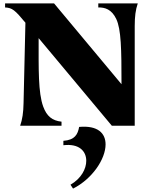

<svg xmlns="http://www.w3.org/2000/svg" viewBox="-20 -742 883 1133"><path d="M99 0H343V-24C288 -30 256 -56 235 -113C205 -195 208 -334 208 -517L640 0H775V-588C775 -645 780 -684 793 -722H560V-698C599 -699 639 -687 666 -630C695 -569 697 -452 697 -245L299 -722H10V-698C52 -696 68 -683 130 -608L119 -134C118 -77 112 -38 99 0ZM396 348 411 371C524 314 603 197 603 110C603 44 557 -3 447 7C439 51 422 84 354 89V115C446 104 489 149 489 207C489 254 460 311 396 348Z"/></svg>

Font: Sinistre Bold
Style: Regular
Weight: 900
Designer: Jules Durand
Foundry: Collletttivo
Version: Version 69.420;Glyphs 3.2 (3217)